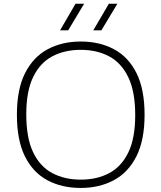

<svg xmlns="http://www.w3.org/2000/svg" viewBox="-20 -964 836 994"><path d="M398 9Q300 9 225.5 -30.8Q151 -70.5 109.2 -154.2Q67.5 -238 67.5 -370Q67.5 -502 110 -585.8Q152.5 -669.5 227 -709.2Q301.5 -749 398 -749Q495.5 -749 570 -709.2Q644.5 -669.5 686.5 -585.8Q728.5 -502 728.5 -370Q728.5 -238 686 -154.2Q643.5 -70.5 568.8 -30.8Q494 9 398 9ZM398 -34Q481.5 -34 545 -67.5Q608.5 -101 644.2 -174.5Q680 -248 680 -368Q680 -489.5 644.2 -564Q608.5 -638.5 545 -672.2Q481.5 -706 398 -706Q314.5 -706 251 -672.5Q187.5 -639 151.8 -565.5Q116 -492 116 -372Q116 -250 151.5 -175.8Q187 -101.5 250.8 -67.8Q314.5 -34 398 -34ZM463 -807 543.5 -944.5H587.5L505 -807ZM291 -807 371 -944.5H415.5L333 -807Z"/></svg>

Font: Encode Sans Exp XLt
Style: Regular
Weight: 200
Width: 7
Designer: Multiple Designers
Foundry: Impallari Type
Version: Version 3.002; ttfautohint (v1.8.3) -l 8 -r 50 -G 200 -x 14 